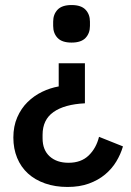

<svg xmlns="http://www.w3.org/2000/svg" viewBox="-20 -552 519 762"><path d="M248 190Q199 190 159 176Q119 162 91 136.5Q63 111 48 74.5Q33 38 33 -6Q33 -51 48.5 -86.5Q64 -122 89.5 -147Q115 -172 147 -187.5Q179 -203 213 -209V-301H317V-142Q236 -138 192.5 -107.5Q149 -77 149 -17V-3Q149 43 177 68.5Q205 94 252 94Q302 94 332 65Q362 36 373 -9L468 29Q459 60 441.5 89Q424 118 397 140.5Q370 163 333 176.5Q296 190 248 190ZM264 -383Q226 -383 208.5 -401.5Q191 -420 191 -449V-466Q191 -495 208.5 -513.5Q226 -532 264 -532Q302 -532 319.5 -513.5Q337 -495 337 -466V-449Q337 -420 319.5 -401.5Q302 -383 264 -383Z"/></svg>

Font: IBM Plex Sans Devanagari Medium
Style: Regular
Weight: 500
Designer: Mike Abbink, Paul van der Laan, Pieter van Rosmalen, Erin McLaughlin
Foundry: Bold Monday
Version: Version 1.1